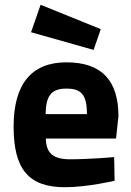

<svg xmlns="http://www.w3.org/2000/svg" viewBox="-20 -773 550 804"><path d="M110 -638 372 -564 402 -651 150 -753ZM171 -295C172 -371 194 -402 258 -402C321 -402 344 -376 344 -295H171ZM273 -106C201 -106 173 -133 172 -193H466L476 -286C476 -437 405 -512 258 -512C112 -512 37 -421 37 -243C37 -63 101 11 252 11C345 11 460 -16 460 -16L458 -115C458 -115 355 -106 273 -106Z"/></svg>

Font: RazerF5
Style: Bold
Weight: 700
Foundry: Razer Inc.
Version: Version 2